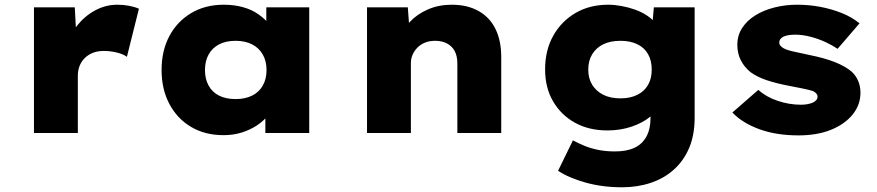

<svg xmlns="http://www.w3.org/2000/svg" viewBox="-20 -564 3718 814"><path d="M124 0V-533H297L307 -348L260 -364Q274 -414 306.5 -455Q339 -496 383.5 -520Q428 -544 477 -544Q503 -544 527 -539.5Q551 -535 569 -527L518 -323Q504 -334 476.5 -341Q449 -348 420 -348Q393 -348 372.5 -339.5Q352 -331 338 -316.5Q324 -302 317 -283.5Q310 -265 310 -243V0Z M927 9Q849 9 790 -26Q731 -61 698 -123.5Q665 -186 665 -267Q665 -349 698 -411Q731 -473 790.5 -508.5Q850 -544 929 -544Q973 -544 1010.5 -533.5Q1048 -523 1075.5 -503.5Q1103 -484 1121.5 -461.5Q1140 -439 1149 -414L1109 -412V-533H1291V0H1105V-138L1144 -130Q1137 -103 1118.5 -78Q1100 -53 1071 -33.5Q1042 -14 1006 -2.5Q970 9 927 9ZM979 -144Q1019 -144 1048.5 -158.5Q1078 -173 1094 -201Q1110 -229 1110 -267Q1110 -305 1094 -333Q1078 -361 1048.5 -376Q1019 -391 979 -391Q938 -391 909 -376Q880 -361 864.5 -333Q849 -305 849 -267Q849 -229 864.5 -201Q880 -173 909 -158.5Q938 -144 979 -144Z M1536 0V-533H1709L1718 -409L1674 -397Q1686 -437 1717 -470.5Q1748 -504 1794 -524Q1840 -544 1895 -544Q1962 -544 2009.5 -517Q2057 -490 2081 -440.5Q2105 -391 2105 -323V0H1919V-295Q1919 -326 1908 -347Q1897 -368 1875.5 -379.5Q1854 -391 1825 -391Q1800 -391 1781 -383Q1762 -375 1749 -361.5Q1736 -348 1729 -331.5Q1722 -315 1722 -298V0H1629Q1590 0 1567 0Q1544 0 1536 0Z M2617 230Q2534 230 2462.5 210Q2391 190 2346 160L2409 31Q2431 43 2457.5 54Q2484 65 2516.5 71.5Q2549 78 2587 78Q2637 78 2670 62.5Q2703 47 2720.5 15Q2738 -17 2738 -65V-133L2778 -128Q2769 -96 2737 -69.5Q2705 -43 2657.5 -27Q2610 -11 2555 -11Q2477 -11 2418 -43.5Q2359 -76 2325 -134Q2291 -192 2291 -270Q2291 -351 2325.5 -412.5Q2360 -474 2420 -509Q2480 -544 2558 -544Q2585 -544 2615 -538.5Q2645 -533 2673 -523Q2701 -513 2724 -497.5Q2747 -482 2762 -463.5Q2777 -445 2780 -423L2742 -414L2752 -533H2925V-65Q2925 8 2902 62.5Q2879 117 2837.5 154.5Q2796 192 2739.5 211Q2683 230 2617 230ZM2611 -147Q2652 -147 2682 -162Q2712 -177 2727.5 -204Q2743 -231 2743 -269Q2743 -307 2727.5 -334.5Q2712 -362 2682 -376.5Q2652 -391 2611 -391Q2568 -391 2538 -376.5Q2508 -362 2491 -334.5Q2474 -307 2474 -269Q2474 -231 2491 -204Q2508 -177 2538 -162Q2568 -147 2611 -147Z M3365 10Q3272 10 3200 -16Q3128 -42 3085 -87L3195 -183Q3228 -153 3277 -136.5Q3326 -120 3376 -120Q3391 -120 3404 -122.5Q3417 -125 3426 -129Q3435 -133 3440.5 -139.5Q3446 -146 3446 -154Q3446 -169 3426 -178Q3411 -183 3384.5 -188.5Q3358 -194 3326 -200Q3273 -210 3232 -223.5Q3191 -237 3162 -258Q3136 -279 3121 -308Q3106 -337 3106 -374Q3106 -414 3126.5 -445.5Q3147 -477 3182.5 -499Q3218 -521 3264 -532.5Q3310 -544 3359 -544Q3410 -544 3457.5 -535Q3505 -526 3548 -509Q3591 -492 3624 -465L3531 -357Q3509 -372 3480 -385.5Q3451 -399 3417 -408Q3383 -417 3351 -417Q3336 -417 3323.5 -415Q3311 -413 3302.5 -409Q3294 -405 3289 -399Q3284 -393 3284 -386Q3283 -377 3288 -371Q3293 -365 3301 -360Q3315 -352 3342 -346Q3369 -340 3411 -331Q3476 -318 3520 -300.5Q3564 -283 3591 -260Q3609 -243 3618.5 -220.5Q3628 -198 3628 -171Q3628 -119 3594.5 -78Q3561 -37 3502.5 -13.5Q3444 10 3365 10Z"/></svg>

Font: Lexend Exa ExtraBold
Style: Regular
Weight: 800
Designer: Bonnie Shaver-Troup, Thomas Jockin
Foundry: Lexend
Version: Version 1.007